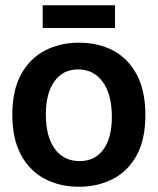

<svg xmlns="http://www.w3.org/2000/svg" viewBox="-20 -699 602 733"><path d="M281 14Q208 14 150.5 -16.5Q93 -47 60 -108Q27 -169 27 -261Q27 -354 60.5 -415Q94 -476 151.5 -506Q209 -536 281 -536Q356 -536 413 -505.5Q470 -475 502.5 -413.5Q535 -352 535 -260Q535 -166 501.5 -105.5Q468 -45 410.5 -15.5Q353 14 281 14ZM284 -84Q342 -84 374.5 -128Q407 -172 407 -253Q407 -338 372.5 -386Q338 -434 278 -434Q220 -434 187.5 -388Q155 -342 155 -262Q155 -178 189 -131Q223 -84 284 -84ZM143 -592V-679H419V-592Z"/></svg>

Font: Bricolage Grotesque 96pt SemiBold
Style: Regular
Weight: 600
Designer: Mathieu Triay
Foundry: Atelier Triay
Version: Version 1.001; ttfautohint (v1.8.4.7-5d5b);gftools[0.9.33.de